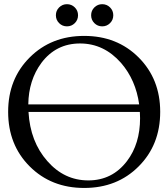

<svg xmlns="http://www.w3.org/2000/svg" viewBox="-20 -909 816 931"><path d="M266.6 -796.9Q251 -812.5 251 -835Q251 -857.4 266.6 -873Q282.2 -888.7 304.7 -888.7Q327.1 -888.7 342.8 -873Q358.4 -857.4 358.4 -835Q358.4 -812.5 342.8 -796.9Q327.1 -781.2 304.7 -781.2Q282.2 -781.2 266.6 -796.9ZM437.5 -796.9Q421.9 -812.5 421.9 -835Q421.9 -857.4 437.5 -873Q453.1 -888.7 475.6 -888.7Q498 -888.7 513.7 -873Q529.3 -857.4 529.3 -835Q529.3 -812.5 513.7 -796.9Q498 -781.2 475.6 -781.2Q453.1 -781.2 437.5 -796.9ZM19.5 -366.7Q19.5 -526.4 124 -630.4Q228.5 -734.9 388.2 -734.9Q547.9 -734.9 652.3 -630.4Q756.8 -525.9 756.8 -366.7Q756.8 -206.5 652.3 -102.1Q548.3 2.4 388.2 2.4Q228.5 2.4 124 -102.1Q19.5 -206.5 19.5 -366.7ZM408.2 -34.2Q524.4 -34.2 595.7 -127.9Q659.2 -211.4 659.2 -335.9Q659.2 -345.7 658.2 -366.2H118.2Q126.5 -221.7 209.5 -127.9Q291.5 -34.2 408.2 -34.2ZM180.7 -604Q118.7 -520 117.2 -402.8H654.8Q638.7 -521 566.9 -604Q483.9 -698.2 368.2 -698.2Q251.5 -698.2 180.7 -604Z"/></svg>

Font: Flanker
Style: Regular
Weight: 400
Designer: Flanker
Foundry: Flanker
Version: Version 2.027